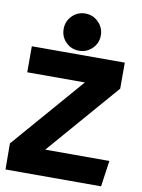

<svg xmlns="http://www.w3.org/2000/svg" viewBox="-96 -952 752 1017"><g transform="rotate(10 280.0 -443.5)"><path d="M340 -527H30V-667H530V-527L195 -140H540L520 0H6L5 -140ZM280 -687Q238 -687 209 -716Q180 -745 180 -787Q180 -828 209 -857.5Q238 -887 280 -887Q321 -887 350.5 -857.5Q380 -828 380 -787Q380 -745 350.5 -716Q321 -687 280 -687Z"/></g></svg>

Font: Epunda Sans Black
Style: Regular
Weight: 900
Designer: Simon Atzbach
Foundry: typofactur
Version: Version 2.204; ttfautohint (v1.8.4.7-5d5b)